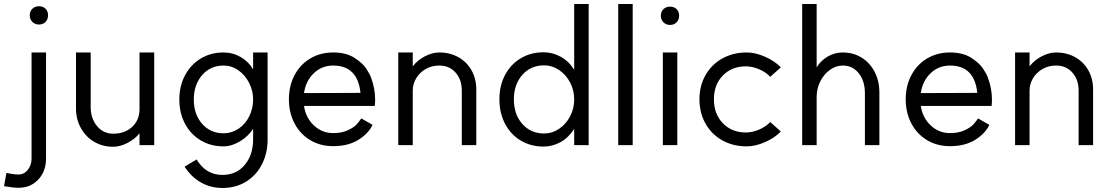

<svg xmlns="http://www.w3.org/2000/svg" viewBox="-74 -722 5524 955"><path d="M18 146Q46 146 64.5 122.5Q83 99 83 66V-461H155V66Q155 130 116.5 171Q78 212 18 212Q-9 212 -54 204L-42 138Q-29 141 -13 143.5Q3 146 18 146ZM165 -646Q165 -626 152.5 -613Q140 -600 120 -600Q100 -600 87 -613Q74 -626 74 -646Q74 -666 87 -678.5Q100 -691 120 -691Q140 -691 152.5 -678.5Q165 -666 165 -646Z M489 -57Q547 -57 583.5 -91Q620 -125 620 -180V-461H693V0H620V-59Q597 -30 560 -11Q523 8 489 8Q436 8 394 -17Q352 -42 328 -85.5Q304 -129 304 -182V-461H377V-190Q377 -133 408.5 -95Q440 -57 489 -57Z M1185 -227Q1185 -271 1165 -310Q1145 -349 1111.5 -372.5Q1078 -396 1038 -396Q973 -396 931.5 -348.5Q890 -301 890 -227Q890 -153 931.5 -106Q973 -59 1038 -59Q1078 -59 1112 -81.5Q1146 -104 1165.5 -143Q1185 -182 1185 -227ZM1032 213Q975 213 927 186.5Q879 160 844 107L904 71Q950 148 1032 148Q1102 148 1143.5 98Q1185 48 1185 -28V-81Q1160 -43 1119 -18.5Q1078 6 1037 6Q974 6 924 -24Q874 -54 846 -107Q818 -160 818 -227Q818 -294 846 -347Q874 -400 924 -430.5Q974 -461 1037 -461Q1084 -461 1123 -438.5Q1162 -416 1185 -377V-461H1257V-27Q1257 40 1229 95Q1201 150 1150 181.5Q1099 213 1032 213Z M1363 -228Q1363 -295 1391 -348Q1419 -401 1469 -431Q1519 -461 1583 -461Q1647 -461 1688 -435Q1729 -409 1747.5 -381Q1766 -353 1772 -335Q1792 -281 1792 -225Q1792 -212 1791 -204.5Q1790 -197 1790 -195H1438Q1447 -136 1487.5 -98Q1528 -60 1583 -60Q1627 -60 1657 -74.5Q1687 -89 1699.5 -103Q1712 -117 1723 -133L1779 -101Q1759 -58 1708.5 -26.5Q1658 5 1583 5Q1519 5 1469 -25Q1419 -55 1391 -108Q1363 -161 1363 -228ZM1583 -396Q1527 -396 1487 -358Q1447 -320 1438 -259L1719 -260Q1705 -396 1583 -396Z M2111 -396Q2073 -396 2043 -378.5Q2013 -361 1996 -332.5Q1979 -304 1979 -271V0H1907V-461H1979V-392Q2003 -423 2039.5 -442Q2076 -461 2111 -461Q2164 -461 2206 -437.5Q2248 -414 2271.5 -372Q2295 -330 2295 -277V0H2223V-271Q2223 -326 2192 -361Q2161 -396 2111 -396Z M2410 -228Q2410 -296 2438 -349Q2466 -402 2516 -432Q2566 -462 2630 -462Q2674 -462 2714.5 -440Q2755 -418 2782 -375V-702H2854V0H2782V-81Q2754 -37 2714 -15Q2674 7 2630 7Q2566 7 2516 -23Q2466 -53 2438 -106.5Q2410 -160 2410 -228ZM2782 -228Q2782 -273 2761.5 -312Q2741 -351 2706.5 -374Q2672 -397 2633 -397Q2566 -397 2524 -349.5Q2482 -302 2482 -228Q2482 -153 2524 -105.5Q2566 -58 2633 -58Q2672 -58 2706.5 -81Q2741 -104 2761.5 -143Q2782 -182 2782 -228Z M3073 -702V0H3001V-702Z M3295 -461V0H3223V-461ZM3304 -644Q3304 -624 3291.5 -611Q3279 -598 3259 -598Q3239 -598 3226 -611Q3213 -624 3213 -644Q3213 -664 3226 -676.5Q3239 -689 3259 -689Q3279 -689 3291.5 -676.5Q3304 -664 3304 -644Z M3757 -115 3810 -68Q3779 -36 3731 -15Q3683 6 3640 6Q3572 6 3518.5 -24Q3465 -54 3435 -107.5Q3405 -161 3405 -228Q3405 -295 3435 -348Q3465 -401 3518.5 -431Q3572 -461 3640 -461Q3683 -461 3731 -440Q3779 -419 3810 -387L3757 -340Q3736 -363 3702 -377.5Q3668 -392 3636 -392Q3566 -392 3521.5 -346.5Q3477 -301 3477 -228Q3477 -155 3521.5 -109Q3566 -63 3636 -63Q3668 -63 3702 -77.5Q3736 -92 3757 -115Z M4118 -396Q4084 -396 4054 -374.5Q4024 -353 4006 -317Q3988 -281 3988 -240V0H3916V-702H3988V-387Q4008 -420 4042.5 -440.5Q4077 -461 4118 -461Q4170 -461 4211.5 -435.5Q4253 -410 4276.5 -364.5Q4300 -319 4300 -262V0H4228V-258Q4228 -319 4197.5 -357.5Q4167 -396 4118 -396Z M4431 -228Q4431 -295 4459 -348Q4487 -401 4537 -431Q4587 -461 4651 -461Q4715 -461 4756 -435Q4797 -409 4815.5 -381Q4834 -353 4840 -335Q4860 -281 4860 -225Q4860 -212 4859 -204.5Q4858 -197 4858 -195H4506Q4515 -136 4555.5 -98Q4596 -60 4651 -60Q4695 -60 4725 -74.5Q4755 -89 4767.5 -103Q4780 -117 4791 -133L4847 -101Q4827 -58 4776.5 -26.5Q4726 5 4651 5Q4587 5 4537 -25Q4487 -55 4459 -108Q4431 -161 4431 -228ZM4651 -396Q4595 -396 4555 -358Q4515 -320 4506 -259L4787 -260Q4773 -396 4651 -396Z M5179 -396Q5141 -396 5111 -378.5Q5081 -361 5064 -332.5Q5047 -304 5047 -271V0H4975V-461H5047V-392Q5071 -423 5107.5 -442Q5144 -461 5179 -461Q5232 -461 5274 -437.5Q5316 -414 5339.5 -372Q5363 -330 5363 -277V0H5291V-271Q5291 -326 5260 -361Q5229 -396 5179 -396Z"/></svg>

Font: SUITE
Style: Regular
Weight: 400
Designer: Sun
Foundry: Sun
Version: Version 2.040